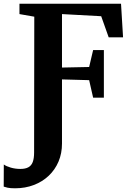

<svg xmlns="http://www.w3.org/2000/svg" viewBox="-69 -763 706 1036"><path d="M12.5 253Q-13.5 253 -28 249.8Q-42.5 246.5 -49 244L-48.5 124.5Q-35 134.5 -10.5 141.5Q14 148.5 41 148.5Q68 148.5 84.2 139.5Q100.5 130.5 107.8 111Q115 91.5 115 60L116 -673L36 -687V-743H584L595 -561.5H517.5L477 -675.5L265.5 -687V-398.5L412 -401.5L433.5 -493H491.5V-236H433.5L412 -330.5L265.5 -334.5V11.5Q265.5 64.5 246.8 108.8Q228 153 194 185.2Q160 217.5 113.5 235.2Q67 253 12.5 253Z"/></svg>

Font: Merriweather 36pt
Style: Bold
Weight: 700
Designer: Eben Sorkin
Foundry: Eben Sorkin
Version: Version 2.100